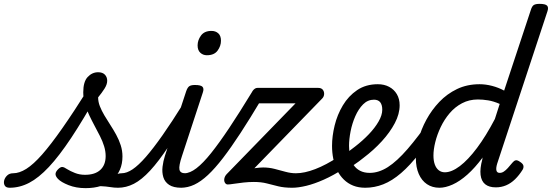

<svg xmlns="http://www.w3.org/2000/svg" viewBox="-220 -955 2857 994"><path d="M-170 17Q-189 17 -195.5 5.5Q-202 -6 -198.5 -20.5Q-195 -35 -183 -46.5Q-171 -58 -152 -58Q-120 -58 -83.5 -81Q-47 -104 -2 -155Q43 -206 102.5 -291Q162 -376 240 -500L288 -473Q211 -335 148.5 -241Q86 -147 33 -90.5Q-20 -34 -69 -8.5Q-118 17 -170 17ZM223 19Q174 19 135 3.5Q96 -12 80 -29Q67 -43 67.5 -54.5Q68 -66 81 -79Q93 -91 102.5 -90.5Q112 -90 128 -79Q144 -69 168 -59.5Q192 -50 220 -50Q272 -50 299.5 -75.5Q327 -101 327 -147Q327 -172 319 -198Q311 -224 297.5 -250.5Q284 -277 269.5 -304Q255 -331 241.5 -359.5Q228 -388 219.5 -417Q211 -446 211 -477Q211 -532 234 -556.5Q257 -581 288 -581Q311 -581 323 -568.5Q335 -556 335 -537Q335 -518 321 -496Q307 -474 288 -451Q288 -428 297 -405Q306 -382 320.5 -357.5Q335 -333 351 -308.5Q367 -284 381.5 -257.5Q396 -231 405 -203Q414 -175 414 -145Q414 -69 362.5 -25Q311 19 223 19ZM391 17Q371 17 350 13.5Q329 10 304.5 9Q280 8 249 14L267 -11Q302 -26 330 -36.5Q358 -47 379 -52.5Q400 -58 411 -58Q420 -58 422.5 -46.5Q425 -35 422.5 -20.5Q420 -6 411.5 5.5Q403 17 391 17Z M391 17Q377 17 370 5.5Q363 -6 365 -20.5Q367 -35 378 -46.5Q389 -58 410 -58Q436 -58 466.5 -78.5Q497 -99 535 -142.5Q573 -186 621.5 -255Q670 -324 731 -422Q740 -436 754 -434.5Q768 -433 776 -422.5Q784 -412 777 -399Q708 -280 654.5 -199.5Q601 -119 557 -71.5Q513 -24 473 -3.5Q433 17 391 17Z M719 17Q678 17 655.5 2Q633 -13 625.5 -38Q618 -63 621.5 -92Q625 -121 634 -149L744 -483Q751 -503 760.5 -509Q770 -515 789 -515Q820 -515 828.5 -505.5Q837 -496 830 -476L722 -147Q705 -96 709 -77Q713 -58 739 -58Q753 -58 759.5 -46.5Q766 -35 764.5 -20.5Q763 -6 751.5 5.5Q740 17 719 17ZM851 -669Q831 -669 817 -682Q803 -695 803 -720Q803 -747 820.5 -771Q838 -795 875 -795Q896 -795 910 -782.5Q924 -770 924 -744Q924 -717 906.5 -693Q889 -669 851 -669Z M716 17Q702 17 696 5.5Q690 -6 692.5 -20.5Q695 -35 705.5 -46.5Q716 -58 735 -58Q763 -58 797 -84Q831 -110 873 -162.5Q915 -215 967 -293Q1019 -371 1083 -476Q1089 -487 1100.5 -487Q1112 -487 1122 -480Q1132 -473 1136.5 -462.5Q1141 -452 1133 -440Q1074 -341 1025 -266Q976 -191 934.5 -137Q893 -83 856.5 -49Q820 -15 786 1Q752 17 716 17Z M1293 17Q1251 17 1220.5 9.5Q1190 2 1161 -5.5Q1132 -13 1094 -13Q1068 -13 1040.5 -10Q1013 -7 991 -3.5Q969 0 959 0Q950 0 944.5 -9Q939 -18 941.5 -31Q944 -44 955 -55L1310 -420H1091Q1080 -420 1076 -430Q1072 -440 1077 -460Q1083 -480 1092.5 -490Q1102 -500 1113 -500H1427Q1444 -500 1451.5 -490Q1459 -480 1458 -467Q1457 -454 1448 -445L1097 -84Q1112 -86 1122.5 -87Q1133 -88 1142 -88Q1173 -88 1202 -80.5Q1231 -73 1258.5 -65.5Q1286 -58 1312 -58Q1324 -58 1328 -48.5Q1332 -39 1326 -19Q1322 -1 1313.5 8Q1305 17 1293 17Z M1293 17Q1274 17 1267.5 5.5Q1261 -6 1265 -20.5Q1269 -35 1281 -46.5Q1293 -58 1312 -58Q1356 -58 1412 -79.5Q1468 -101 1532 -143Q1544 -151 1554 -145.5Q1564 -140 1569.5 -128Q1575 -116 1573.5 -103.5Q1572 -91 1562 -83Q1506 -47 1456.5 -25Q1407 -3 1365.5 7Q1324 17 1293 17Z M1532 -136Q1555 -149 1576.5 -164.5Q1598 -180 1618 -196Q1658 -227 1689.5 -260Q1721 -293 1740 -326Q1759 -359 1759 -387Q1759 -412 1748.5 -425.5Q1738 -439 1715 -439Q1701 -439 1694.5 -451Q1688 -463 1690 -479Q1692 -495 1703.5 -507Q1715 -519 1736 -519Q1769 -519 1794.5 -505.5Q1820 -492 1834.5 -467.5Q1849 -443 1849 -410Q1849 -365 1824 -317.5Q1799 -270 1757 -224Q1715 -178 1662 -138Q1640 -120 1614.5 -103Q1589 -86 1563 -72Z M1671 17Q1636 17 1608.5 6Q1581 -5 1560 -25.5Q1539 -46 1525.5 -73.5Q1512 -101 1505.5 -133Q1499 -165 1499 -200Q1499 -250 1512.5 -305.5Q1526 -361 1555 -409.5Q1584 -458 1629 -488.5Q1674 -519 1736 -519Q1749 -519 1752.5 -507Q1756 -495 1752.5 -479Q1749 -463 1739 -451Q1729 -439 1717 -439Q1684 -439 1660 -415Q1636 -391 1619.5 -353.5Q1603 -316 1595 -275Q1587 -234 1587 -200Q1587 -171 1592.5 -145.5Q1598 -120 1610.5 -101Q1623 -82 1644 -71Q1665 -60 1694 -60Q1741 -60 1788 -90Q1835 -120 1890 -183.5Q1945 -247 2014 -346Q2019 -353 2031.5 -349Q2044 -345 2053.5 -335.5Q2063 -326 2058 -317Q2002 -227 1952.5 -163Q1903 -99 1856.5 -59Q1810 -19 1764.5 -1Q1719 17 1671 17Z M2055 17Q2018 17 1990.5 -1.5Q1963 -20 1948 -54.5Q1933 -89 1933 -135Q1933 -181 1946.5 -233Q1960 -285 1987.5 -335.5Q2015 -386 2054.5 -427.5Q2094 -469 2146 -494Q2198 -519 2263 -519Q2294 -519 2327 -510.5Q2360 -502 2390 -486L2528 -903Q2534 -923 2543.5 -929Q2553 -935 2573 -935Q2604 -935 2612.5 -925.5Q2621 -916 2614 -896L2354 -108Q2347 -85 2350 -72.5Q2353 -60 2367 -60Q2378 -60 2388 -66.5Q2398 -73 2409 -85Q2420 -97 2433 -113Q2441 -123 2449.5 -125Q2458 -127 2471 -118Q2487 -108 2489.5 -98Q2492 -88 2486 -77Q2468 -48 2446.5 -27Q2425 -6 2400 4.5Q2375 15 2347 15Q2312 15 2292 -1Q2272 -17 2268 -49.5Q2264 -82 2277 -130Q2277 -133 2277.5 -135.5Q2278 -138 2279 -140Q2239 -86 2199.5 -51Q2160 -16 2123 0.5Q2086 17 2055 17ZM2024 -150Q2024 -123 2031 -103.5Q2038 -84 2051.5 -73.5Q2065 -63 2083 -63Q2118 -63 2160.5 -95Q2203 -127 2249.5 -189Q2296 -251 2342 -339L2367 -417Q2335 -431 2307 -435.5Q2279 -440 2254 -440Q2209 -440 2172 -420.5Q2135 -401 2107.5 -368.5Q2080 -336 2061.5 -297Q2043 -258 2033.5 -219.5Q2024 -181 2024 -150Z"/></svg>

Font: Playwrite DE LA
Style: Regular
Weight: 400
Designer: Veronika Burian, José Scaglione
Foundry: TypeTogether
Version: Version 1.002